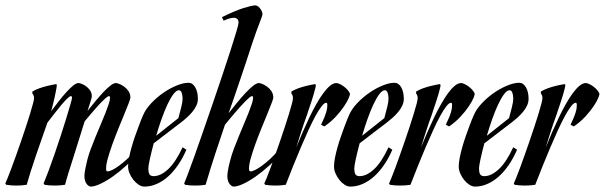

<svg xmlns="http://www.w3.org/2000/svg" viewBox="-93 -690 2259 717"><path d="M69.8 -4.9Q77.1 -22 88.1 -51.3Q99.1 -80.6 110.8 -114.7Q122.6 -148.9 134.3 -184.6Q146 -220.2 155 -250Q164.1 -279.8 169.9 -300Q175.8 -320.3 175.8 -324.2Q175.8 -331.1 171.9 -331.1Q167 -331.1 156.5 -320.6Q146 -310.1 133.3 -294.7Q120.6 -279.3 107.4 -262.2Q94.2 -245.1 84 -231.9Q73.7 -202.1 62.5 -170.4Q51.3 -138.7 40.8 -107.9Q30.3 -77.1 21.5 -49.3Q12.7 -21.5 6.8 0Q1.5 1 -4.9 1.5Q-16.1 2.9 -34.2 2.9Q-42.5 2.9 -51.8 2.2Q-61 1.5 -69.8 0L-73.2 -4.9Q-70.8 -9.8 -64.7 -24.9Q-58.6 -40 -50.5 -61.5Q-42.5 -83 -33 -109.4Q-23.4 -135.7 -14.2 -163.1Q-4.9 -190.4 3.9 -216.8Q12.7 -243.2 19.3 -265.1Q25.9 -287.1 30 -302.5Q34.2 -317.9 34.2 -323.2Q34.2 -328.6 33 -331.5Q31.7 -334.5 30.8 -336.9Q29.3 -338.9 27.8 -340.8V-348.1Q39.1 -355 54.2 -360.4Q69.3 -365.7 83.5 -369.1Q99.6 -373 117.2 -376L119.1 -373Q119.1 -367.2 116.7 -354.5Q114.3 -341.8 111.1 -327.1Q107.9 -312.5 104.2 -298.1Q100.6 -283.7 98.1 -274.9Q112.3 -293.9 127 -312.7Q141.6 -331.5 155.3 -346.4Q168.9 -361.3 180.4 -370.6Q191.9 -379.9 200.2 -379.9Q203.6 -379.9 211.7 -377Q219.7 -374 228 -368.2Q236.3 -362.3 242.9 -353Q249.5 -343.8 250 -331.1Q250 -326.7 245.1 -311Q240.2 -295.4 233.9 -275.9Q249 -294.9 264.4 -313.5Q279.8 -332 293.7 -346.7Q307.6 -361.3 319.6 -370.6Q331.5 -379.9 339.8 -379.9Q343.3 -379.9 352.1 -376.7Q360.8 -373.5 370.1 -366.9Q379.4 -360.4 386.5 -350.3Q393.6 -340.3 394 -326.2Q394 -321.3 387.2 -303.7Q380.4 -286.1 370.4 -261.7Q360.4 -237.3 348.6 -208.5Q336.9 -179.7 326.9 -151.9Q316.9 -124 310.1 -100.1Q303.2 -76.2 303.2 -61Q303.2 -55.2 304.4 -52.5Q305.7 -49.8 310.1 -49.8Q315.4 -50.3 326.2 -55.4Q336.9 -60.5 351.1 -70.8Q365.2 -81.1 381.6 -95.9Q397.9 -110.8 414.1 -130.9L424.8 -121.1Q404.3 -95.2 378.9 -72Q353.5 -48.8 328.6 -31.2Q303.7 -13.7 281.7 -3.4Q259.8 6.8 246.1 6.8Q243.7 6.8 239.7 4.9Q235.8 2.9 231.9 -1.5Q228 -5.9 225.1 -13.7Q222.2 -21.5 222.2 -33.2Q222.2 -39.1 223.6 -48.1Q225.1 -57.1 227.1 -66.7Q229 -76.2 231 -84.2Q232.9 -92.3 233.9 -96.2Q238.3 -113.3 246.3 -134.5Q254.4 -155.8 263.7 -178.7Q272.9 -201.7 282.7 -224.4Q292.5 -247.1 300.3 -266.8Q308.1 -286.6 313 -301.5Q317.9 -316.4 317.9 -324.2Q317.9 -331.1 314 -331.1Q309.6 -331.1 298.8 -321.3Q288.1 -311.5 275.1 -297.4Q262.2 -283.2 248.3 -266.8Q234.4 -250.5 223.1 -236.8Q209.5 -192.9 198.7 -158.7Q188 -124.5 179.2 -96.7Q170.4 -68.8 163.1 -45.7Q155.8 -22.5 149.9 0Q144.5 1 138.2 1.5Q127 2.9 108.9 2.9Q100.6 2.9 91.3 2.2Q82 1.5 73.2 0Z M446.3 6.8Q435.5 6.8 424.8 -0.2Q414.1 -7.3 405.3 -18.3Q396.5 -29.3 390.9 -42.5Q385.3 -55.7 385.3 -67.9Q385.3 -82.5 388.9 -101.1Q392.6 -119.6 398.2 -139.6Q403.8 -159.7 410.6 -179.2Q417.5 -198.7 423.6 -215.1Q429.7 -231.4 434.3 -243.2Q439 -254.9 440.9 -258.8Q450.7 -282.2 471.4 -304.2Q492.2 -326.2 516.8 -343.3Q541.5 -360.4 566.7 -370.6Q591.8 -380.9 610.8 -380.9Q626.5 -380.9 636.2 -363.8Q646 -346.7 646 -320.8Q646 -307.6 639.9 -294.9Q633.8 -282.2 624.3 -271Q614.7 -259.8 603.8 -250Q592.8 -240.2 583 -232.9L481 -154.8Q472.2 -121.6 466.6 -95.9Q460.9 -70.3 460.9 -61Q460.9 -46.9 464.8 -39.6Q468.8 -32.2 481 -32.2Q506.8 -32.2 534.7 -57.9Q562.5 -83.5 588.9 -140.1L603 -130.9Q589.8 -100.1 572.5 -74.7Q555.2 -49.3 535.2 -31.2Q515.1 -13.2 492.4 -3.2Q469.7 6.8 446.3 6.8ZM575.2 -353Q565.4 -353 554.2 -337.9Q543 -322.8 531.7 -298.6Q520.5 -274.4 509.8 -243.9Q499 -213.4 490.2 -183.1L573.2 -249Q579.1 -270 584 -290.3Q588.9 -310.5 588.9 -320.8Q588.9 -326.2 588.1 -331.8Q587.4 -337.4 585.9 -342.3Q584.5 -347.2 581.8 -350.1Q579.1 -353 575.2 -353Z M797.9 -605Q797.9 -615.7 792.2 -619.9Q786.6 -624 778.3 -623.5Q770 -623 760.3 -619.9Q750.5 -616.7 742.2 -612.8L735.8 -626Q785.6 -650.4 817.1 -660.2Q848.6 -669.9 860.8 -669.9Q864.3 -669.9 868.9 -667.2Q873.5 -664.6 877.4 -659.7Q881.3 -654.8 884.3 -648.7Q887.2 -642.6 887.2 -636.2Q887.2 -632.3 876 -603.8Q864.7 -575.2 849.1 -528.8Q836.4 -489.3 824.7 -454.3Q813 -419.4 802.2 -387.5Q791.5 -355.5 781.2 -325.9Q771 -296.4 760.7 -267.1Q775.9 -286.6 792.5 -306.9Q809.1 -327.1 824.2 -343.3Q839.4 -359.4 852.3 -369.6Q865.2 -379.9 874 -379.9Q877.4 -379.9 886 -376.7Q894.5 -373.5 903.8 -366.9Q913.1 -360.4 920.2 -350.3Q927.2 -340.3 927.7 -326.2Q927.7 -321.3 920.9 -303.7Q914.1 -286.1 904.1 -261.7Q894 -237.3 882.3 -208.5Q870.6 -179.7 860.6 -151.9Q850.6 -124 843.8 -100.1Q836.9 -76.2 836.9 -61Q836.9 -55.2 838.1 -52.5Q839.4 -49.8 843.8 -49.8Q849.1 -50.3 859.9 -55.4Q870.6 -60.5 884.8 -70.8Q898.9 -81.1 915.3 -95.9Q931.6 -110.8 947.8 -130.9L959 -121.1Q938.5 -95.2 912.8 -72Q887.2 -48.8 862.3 -31.2Q837.4 -13.7 815.4 -3.4Q793.5 6.8 779.8 6.8Q777.3 6.8 773.4 4.9Q769.5 2.9 765.6 -1.5Q761.7 -5.9 758.8 -13.7Q755.9 -21.5 755.9 -33.2Q755.9 -39.1 757.3 -48.1Q758.8 -57.1 760.7 -66.7Q762.7 -76.2 764.9 -84.2Q767.1 -92.3 768.1 -96.2Q772.5 -113.3 780.5 -134.5Q788.6 -155.8 797.9 -178.7Q807.1 -201.7 816.9 -224.4Q826.7 -247.1 834.5 -266.8Q842.3 -286.6 847.2 -301.5Q852.1 -316.4 852.1 -324.2Q852.1 -331.1 848.1 -331.1Q844.7 -331.1 837.9 -325.4Q831.1 -319.8 822 -310.5Q813 -301.3 802.7 -289.8Q792.5 -278.3 782.2 -266.4Q772 -254.4 762.9 -243.4Q753.9 -232.4 747.1 -224.1Q730 -173.8 712.2 -119.9Q694.3 -65.9 674.8 0Q669.4 1 663.1 1.5Q651.9 2.9 633.8 2.9Q625.5 2.9 616.2 2.2Q606.9 1.5 598.1 0L594.7 -4.9Q597.2 -9.8 607.4 -36.9Q617.7 -64 632.6 -105.5Q647.5 -147 665.3 -198.7Q683.1 -250.5 701.7 -304.2Q720.2 -357.9 737.5 -409.7Q754.9 -461.4 768.3 -503.2Q781.7 -544.9 789.8 -572.3Q797.9 -599.6 797.9 -605Z M974.1 0Q968.8 1 962.4 1.5Q951.2 2.9 933.1 2.9Q924.8 2.9 915.5 2.2Q906.2 1.5 897 0L894 -4.9Q896.5 -9.8 902.6 -24.9Q908.7 -40 916.7 -61.5Q924.8 -83 934.1 -109.4Q943.4 -135.7 952.9 -163.1Q962.4 -190.4 970.9 -216.8Q979.5 -243.2 986.3 -265.1Q993.2 -287.1 997.1 -302.5Q1001 -317.9 1001 -323.2Q1001 -328.6 1000 -331.5Q999 -334.5 998 -336.9Q996.6 -338.9 995.1 -340.8V-348.1Q1006.3 -355 1021.2 -360.4Q1036.1 -365.7 1050.3 -369.1Q1066.4 -373 1084 -376L1086.4 -373Q1086.4 -368.7 1084.2 -359.4Q1082 -350.1 1078.6 -338.6Q1075.2 -327.1 1071.3 -314.9Q1067.4 -302.7 1063.7 -292Q1060.1 -281.2 1057.4 -273.4Q1054.7 -265.6 1054.2 -263.2Q1043.5 -234.4 1033.2 -202.6Q1022.9 -170.9 1013.2 -139.2Q1024.4 -167 1036.9 -195.6Q1049.3 -224.1 1062 -250.7Q1074.7 -277.3 1088.1 -301Q1101.6 -324.7 1114.3 -342Q1127 -359.4 1139.4 -369.6Q1151.9 -379.9 1163.1 -379.9Q1166.5 -379.9 1173.3 -377.2Q1180.2 -374.5 1187.5 -369.6Q1194.8 -364.7 1201.9 -357.7Q1209 -350.6 1213.4 -341.8Q1215.3 -338.9 1210 -325.4Q1204.6 -312 1192.4 -293.7Q1180.2 -275.4 1161.6 -255.1Q1143.1 -234.9 1118.2 -217.8L1106 -224.1Q1113.8 -240.2 1118.4 -251.7Q1123 -263.2 1125.5 -271.7Q1127.9 -280.3 1128.7 -286.6Q1129.4 -293 1129.4 -298.8Q1129.4 -306.2 1125 -306.2Q1118.2 -306.2 1107.7 -292.7Q1097.2 -279.3 1084.7 -256.3Q1072.3 -233.4 1058.3 -202.9Q1044.4 -172.4 1030 -138.4Q1015.6 -104.5 1001.2 -68.8Q986.8 -33.2 974.1 0Z M1215.3 6.8Q1204.6 6.8 1193.8 -0.2Q1183.1 -7.3 1174.3 -18.3Q1165.5 -29.3 1159.9 -42.5Q1154.3 -55.7 1154.3 -67.9Q1154.3 -82.5 1158 -101.1Q1161.6 -119.6 1167.2 -139.6Q1172.9 -159.7 1179.7 -179.2Q1186.5 -198.7 1192.6 -215.1Q1198.7 -231.4 1203.4 -243.2Q1208 -254.9 1210 -258.8Q1219.7 -282.2 1240.5 -304.2Q1261.2 -326.2 1285.9 -343.3Q1310.5 -360.4 1335.7 -370.6Q1360.8 -380.9 1379.9 -380.9Q1395.5 -380.9 1405.3 -363.8Q1415 -346.7 1415 -320.8Q1415 -307.6 1408.9 -294.9Q1402.8 -282.2 1393.3 -271Q1383.8 -259.8 1372.8 -250Q1361.8 -240.2 1352.1 -232.9L1250 -154.8Q1241.2 -121.6 1235.6 -95.9Q1230 -70.3 1230 -61Q1230 -46.9 1233.9 -39.6Q1237.8 -32.2 1250 -32.2Q1275.9 -32.2 1303.7 -57.9Q1331.5 -83.5 1357.9 -140.1L1372.1 -130.9Q1358.9 -100.1 1341.6 -74.7Q1324.2 -49.3 1304.2 -31.2Q1284.2 -13.2 1261.5 -3.2Q1238.8 6.8 1215.3 6.8ZM1344.2 -353Q1334.5 -353 1323.2 -337.9Q1312 -322.8 1300.8 -298.6Q1289.6 -274.4 1278.8 -243.9Q1268.1 -213.4 1259.3 -183.1L1342.3 -249Q1348.1 -270 1353 -290.3Q1357.9 -310.5 1357.9 -320.8Q1357.9 -326.2 1357.2 -331.8Q1356.4 -337.4 1355 -342.3Q1353.5 -347.2 1350.8 -350.1Q1348.1 -353 1344.2 -353Z M1439.9 0Q1434.6 1 1428.2 1.5Q1417 2.9 1398.9 2.9Q1390.6 2.9 1381.3 2.2Q1372.1 1.5 1362.8 0L1359.9 -4.9Q1362.3 -9.8 1368.4 -24.9Q1374.5 -40 1382.6 -61.5Q1390.6 -83 1399.9 -109.4Q1409.2 -135.7 1418.7 -163.1Q1428.2 -190.4 1436.8 -216.8Q1445.3 -243.2 1452.1 -265.1Q1459 -287.1 1462.9 -302.5Q1466.8 -317.9 1466.8 -323.2Q1466.8 -328.6 1465.8 -331.5Q1464.8 -334.5 1463.9 -336.9Q1462.4 -338.9 1460.9 -340.8V-348.1Q1472.2 -355 1487.1 -360.4Q1502 -365.7 1516.1 -369.1Q1532.2 -373 1549.8 -376L1552.2 -373Q1552.2 -368.7 1550 -359.4Q1547.9 -350.1 1544.4 -338.6Q1541 -327.1 1537.1 -314.9Q1533.2 -302.7 1529.5 -292Q1525.9 -281.2 1523.2 -273.4Q1520.5 -265.6 1520 -263.2Q1509.3 -234.4 1499 -202.6Q1488.8 -170.9 1479 -139.2Q1490.2 -167 1502.7 -195.6Q1515.1 -224.1 1527.8 -250.7Q1540.5 -277.3 1554 -301Q1567.4 -324.7 1580.1 -342Q1592.8 -359.4 1605.2 -369.6Q1617.7 -379.9 1628.9 -379.9Q1632.3 -379.9 1639.2 -377.2Q1646 -374.5 1653.3 -369.6Q1660.6 -364.7 1667.7 -357.7Q1674.8 -350.6 1679.2 -341.8Q1681.2 -338.9 1675.8 -325.4Q1670.4 -312 1658.2 -293.7Q1646 -275.4 1627.4 -255.1Q1608.9 -234.9 1584 -217.8L1571.8 -224.1Q1579.6 -240.2 1584.2 -251.7Q1588.9 -263.2 1591.3 -271.7Q1593.8 -280.3 1594.5 -286.6Q1595.2 -293 1595.2 -298.8Q1595.2 -306.2 1590.8 -306.2Q1584 -306.2 1573.5 -292.7Q1563 -279.3 1550.5 -256.3Q1538.1 -233.4 1524.2 -202.9Q1510.3 -172.4 1495.8 -138.4Q1481.4 -104.5 1467 -68.8Q1452.6 -33.2 1439.9 0Z M1681.2 6.8Q1670.4 6.8 1659.7 -0.2Q1648.9 -7.3 1640.1 -18.3Q1631.3 -29.3 1625.7 -42.5Q1620.1 -55.7 1620.1 -67.9Q1620.1 -82.5 1623.8 -101.1Q1627.4 -119.6 1633.1 -139.6Q1638.7 -159.7 1645.5 -179.2Q1652.3 -198.7 1658.4 -215.1Q1664.6 -231.4 1669.2 -243.2Q1673.8 -254.9 1675.8 -258.8Q1685.5 -282.2 1706.3 -304.2Q1727.1 -326.2 1751.7 -343.3Q1776.4 -360.4 1801.5 -370.6Q1826.7 -380.9 1845.7 -380.9Q1861.3 -380.9 1871.1 -363.8Q1880.9 -346.7 1880.9 -320.8Q1880.9 -307.6 1874.8 -294.9Q1868.7 -282.2 1859.1 -271Q1849.6 -259.8 1838.6 -250Q1827.6 -240.2 1817.9 -232.9L1715.8 -154.8Q1707 -121.6 1701.4 -95.9Q1695.8 -70.3 1695.8 -61Q1695.8 -46.9 1699.7 -39.6Q1703.6 -32.2 1715.8 -32.2Q1741.7 -32.2 1769.5 -57.9Q1797.4 -83.5 1823.7 -140.1L1837.9 -130.9Q1824.7 -100.1 1807.4 -74.7Q1790 -49.3 1770 -31.2Q1750 -13.2 1727.3 -3.2Q1704.6 6.8 1681.2 6.8ZM1810.1 -353Q1800.3 -353 1789.1 -337.9Q1777.8 -322.8 1766.6 -298.6Q1755.4 -274.4 1744.6 -243.9Q1733.9 -213.4 1725.1 -183.1L1808.1 -249Q1814 -270 1818.8 -290.3Q1823.7 -310.5 1823.7 -320.8Q1823.7 -326.2 1823 -331.8Q1822.3 -337.4 1820.8 -342.3Q1819.3 -347.2 1816.7 -350.1Q1814 -353 1810.1 -353Z M1905.8 0Q1900.4 1 1894 1.5Q1882.8 2.9 1864.7 2.9Q1856.4 2.9 1847.2 2.2Q1837.9 1.5 1828.6 0L1825.7 -4.9Q1828.1 -9.8 1834.2 -24.9Q1840.3 -40 1848.4 -61.5Q1856.4 -83 1865.7 -109.4Q1875 -135.7 1884.5 -163.1Q1894 -190.4 1902.6 -216.8Q1911.1 -243.2 1918 -265.1Q1924.8 -287.1 1928.7 -302.5Q1932.6 -317.9 1932.6 -323.2Q1932.6 -328.6 1931.6 -331.5Q1930.7 -334.5 1929.7 -336.9Q1928.2 -338.9 1926.8 -340.8V-348.1Q1938 -355 1952.9 -360.4Q1967.8 -365.7 1981.9 -369.1Q1998 -373 2015.6 -376L2018.1 -373Q2018.1 -368.7 2015.9 -359.4Q2013.7 -350.1 2010.3 -338.6Q2006.8 -327.1 2002.9 -314.9Q1999 -302.7 1995.4 -292Q1991.7 -281.2 1989 -273.4Q1986.3 -265.6 1985.8 -263.2Q1975.1 -234.4 1964.8 -202.6Q1954.6 -170.9 1944.8 -139.2Q1956.1 -167 1968.5 -195.6Q1981 -224.1 1993.7 -250.7Q2006.3 -277.3 2019.8 -301Q2033.2 -324.7 2045.9 -342Q2058.6 -359.4 2071 -369.6Q2083.5 -379.9 2094.7 -379.9Q2098.1 -379.9 2105 -377.2Q2111.8 -374.5 2119.1 -369.6Q2126.5 -364.7 2133.5 -357.7Q2140.6 -350.6 2145 -341.8Q2147 -338.9 2141.6 -325.4Q2136.2 -312 2124 -293.7Q2111.8 -275.4 2093.3 -255.1Q2074.7 -234.9 2049.8 -217.8L2037.6 -224.1Q2045.4 -240.2 2050 -251.7Q2054.7 -263.2 2057.1 -271.7Q2059.6 -280.3 2060.3 -286.6Q2061 -293 2061 -298.8Q2061 -306.2 2056.6 -306.2Q2049.8 -306.2 2039.3 -292.7Q2028.8 -279.3 2016.4 -256.3Q2003.9 -233.4 1990 -202.9Q1976.1 -172.4 1961.7 -138.4Q1947.3 -104.5 1932.9 -68.8Q1918.5 -33.2 1905.8 0Z"/></svg>

Font: Romanesco
Style: Regular
Weight: 400
Designer: Astigmatic (AOETI)
Foundry: Astigmatic (AOETI)
Version: Version 1.000